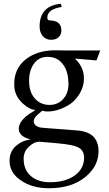

<svg xmlns="http://www.w3.org/2000/svg" viewBox="-20 -733 583 1023"><path d="M353 -464H514L494 -411L379 -421Q426 -377 427 -320Q429 -275 403 -232Q377 -189 336 -168Q284 -139 233 -139Q217 -139 205 -143L177 -119Q160 -102 160 -88Q160 -65 186 -56Q198 -52 234 -50L390 -38Q505 -30 505 73Q505 152 435 210Q361 270 241 270Q151 270 91 228Q31 188 31 124Q31 69 72 39Q99 16 143 10Q80 -6 80 -47Q80 -78 116 -111Q130 -123 169 -147Q139 -148 102 -181Q57 -222 56 -278Q53 -365 116 -416Q177 -464 269 -465Q322 -465 353 -464ZM345 -289Q343 -352 319 -385Q290 -430 233 -430Q187 -430 161 -394Q135 -358 135 -303Q135 -243 165.5 -208.5Q196 -174 244 -174Q289 -174 317.5 -206.5Q346 -239 345 -289ZM428 107Q428 66 394 51Q367 38 292 31Q290 31 254.5 27.5Q219 24 188 22Q161 23 136 47Q106 72 106 113Q106 175 148 208Q186 238 246 238Q328 238 378 202Q428 166 428 107ZM304 -713 309 -696Q232 -684 232 -639Q232 -624 248 -624Q307 -622 307 -571Q307 -548 292 -534.5Q277 -521 253 -521Q224 -521 207.5 -541Q191 -561 191 -592Q191 -702 304 -713Z"/></svg>

Font: GFS Didot
Style: Regular
Weight: 400
Designer: Takis Katsoulidis and George D. Matthiopoulos
Foundry: Takis Katsoulidis and George D. Matthiopoulos
Version: Version 1.0